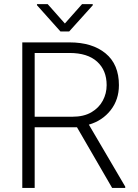

<svg xmlns="http://www.w3.org/2000/svg" viewBox="-20 -918 675 938"><path d="M527.8 0 356 -296.4H149.4V0H88.9V-710.9H319.8Q430.7 -710.9 495.8 -657.2Q561 -603.5 561 -502Q561 -431.2 520.5 -379.6Q480 -328.1 414.1 -309.1L591.8 -6.3V0ZM319.8 -659.2H149.4V-347.7H333.5Q389.2 -347.7 426.3 -369.4Q463.4 -391.1 482.2 -426.3Q501 -461.4 501 -502Q501 -574.7 454.3 -616.9Q407.7 -659.2 319.8 -659.2ZM212.9 -897.9 296.9 -803.2 380.9 -897.9H433.1V-892.1L317.9 -764.2H275.4L160.6 -892.6V-897.9Z"/></svg>

Font: Vazirmatn RD UI FD ExtraLight
Style: Regular
Weight: 200
Designer: Saber Rastikerdar
Foundry: Saber Rastikerdar
Version: Version 33.003